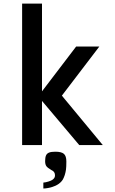

<svg xmlns="http://www.w3.org/2000/svg" viewBox="-20 -810 640 1072"><path d="M214.5 -246.5V0H103.5V-790H214.5V-300L405 -550H534.5L325.5 -276L554 0H422.5ZM272.5 194Q279.5 189 283.2 183.5Q287 178 287 169Q287 159.5 283.2 153Q279.5 146.5 271.5 141.5Q289.5 152.5 267 139.5Q244.5 126.5 238.2 116.8Q232 107 232 89.5Q232 69.5 236.8 58.2Q241.5 47 253.8 42Q266 37 289 37Q323 37 336.8 49Q350.5 61 350.5 91.5Q350.5 121 348.5 136.2Q346.5 151.5 341.5 167.5Q336 183.5 330.8 192.5Q325.5 201.5 316 210Q301 224 271.5 234Q261 237.5 246.5 240Q232 242.5 222 242.5V209.5Q235 208.5 250.8 203.5Q266.5 198.5 272.5 194Z"/></svg>

Font: JuliaMono SemiBold
Style: Regular
Weight: 600
Monospace: yes
Designer: cormullion
Foundry: corm
Version: Version 0.055; ttfautohint (v1.8.4)